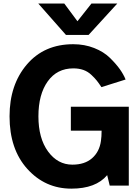

<svg xmlns="http://www.w3.org/2000/svg" viewBox="-20 -1073 810 1110"><path d="M201.2 -1052.7H351.6L427.7 -950.2L508.8 -1052.7H658.2L492.2 -871.1H361.3ZM35.2 -400.4Q35.2 -583 135.3 -700.2Q235.4 -817.4 403.3 -817.4Q468.8 -817.4 524.4 -795.4Q580.1 -773.4 615.7 -738.3Q651.4 -703.1 672.9 -672.9Q694.3 -642.6 706.1 -613.3L566.4 -569.3Q550.8 -592.8 540 -606.4Q529.3 -620.1 508.8 -639.6Q488.3 -659.2 462.4 -668.5Q436.5 -677.7 404.3 -677.7Q309.6 -677.7 255.9 -602.5Q202.1 -527.3 202.1 -400.4Q202.1 -273.4 257.8 -197.3Q313.5 -121.1 398.4 -121.1Q469.7 -121.1 512.2 -158.2Q554.7 -195.3 563.5 -257.8Q567.4 -283.2 567.4 -317.4H389.6V-456.1H724.6V0H614.3L599.6 -60.5Q534.2 17.6 392.6 17.6Q241.2 17.6 138.2 -96.2Q35.2 -210 35.2 -400.4Z"/></svg>

Font: Gothic A1 Black
Style: Regular
Weight: 900
Version: Version 2.50